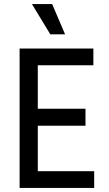

<svg xmlns="http://www.w3.org/2000/svg" viewBox="-20 -930 540 950"><path d="M138 -910H238L302 -760H229ZM77 0V-690H442V-607H167V-392H403V-308H167V-83H446V0Z"/></svg>

Font: Radio Canada Condensed
Style: Regular
Weight: 400
Width: 3
Designer: Charles Daoud, Etienne Aubert Bonn, Alexandre Saumier Demers, Jacques Le Bailly
Foundry: Radio-Canada
Version: Version 2.104; ttfautohint (v1.8.4.7-5d5b);gftools[0.9.28.de